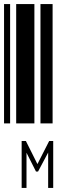

<svg xmlns="http://www.w3.org/2000/svg" viewBox="-20 -610 370 949"><path d="M0 0V-590H30V0ZM60 0V-590H150V0ZM180 0V-590H240V0ZM87 87H108L165 201L223 87H243V319H218V144L168 238H158L111 145V319H87Z"/></svg>

Font: Libre Barcode 128 Text
Style: Regular
Weight: 400
Version: Version 1.005; ttfautohint (v1.8.3)